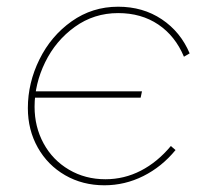

<svg xmlns="http://www.w3.org/2000/svg" viewBox="-20 -545 624 572"><path d="M63 -223Q63 -298 97.5 -368Q132 -438 193.5 -481.5Q255 -525 332 -525Q406 -525 462 -487.5Q518 -450 545 -386L528 -376Q502 -438 451.5 -472Q401 -506 332 -506Q260 -506 203 -465Q146 -424 114.5 -359.5Q83 -295 83 -227Q83 -167 110 -117.5Q137 -68 185.5 -39.5Q234 -11 294 -11Q350 -11 399.5 -36.5Q449 -62 489 -110L503 -98Q462 -48 407 -20.5Q352 7 291 7Q226 7 174 -23Q122 -53 92.5 -105.5Q63 -158 63 -223ZM79 -273H403L399 -254H75Z"/></svg>

Font: Fixel Italic Variable 20240409 Display Thin
Style: Italic
Weight: 100
Italic angle: -10°
Designer: AlfaBravo + MacPaw
Foundry: Kyrylo Tkachov, Marchela Mozhyna, Serhii Makarenko, Maria Weinstein, Zakhar Kryvoshyya
Version: Version 1.211;Glyphs 3.2 (3225)